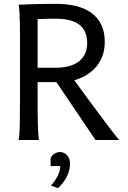

<svg xmlns="http://www.w3.org/2000/svg" viewBox="-20 -738 677 1012"><path d="M178.2 -212.4Q178.2 -176.3 178.5 -144Q178.7 -111.8 179.4 -84.5Q180.2 -57.1 181.6 -35.6Q183.1 -14.2 185.5 0H78.1Q83.5 -29.3 84.5 -84.7Q85.4 -140.1 85.4 -212.4V-558.1Q85.4 -592.3 84.7 -621.8Q84 -651.4 82.5 -674.8Q81.1 -698.2 78.1 -712.9Q103.5 -713.9 134.3 -715.3Q160.6 -716.3 196.8 -717Q232.9 -717.8 275.9 -717.8Q333 -717.8 380.1 -706.3Q427.2 -694.8 460.9 -670.7Q494.6 -646.5 513.4 -608.4Q532.2 -570.3 532.2 -517.6Q532.2 -473.1 518.3 -439Q504.4 -404.8 481.7 -380.1Q459 -355.5 430.2 -339.4Q401.4 -323.2 371.6 -314.9Q386.2 -294.9 407.5 -265.9Q428.7 -236.8 452.9 -204.3Q477.1 -171.9 501.7 -138.4Q526.4 -105 547.9 -76.7Q569.3 -48.3 585.4 -27.8Q601.6 -7.3 607.9 0H483.4L277.3 -305.2H178.2ZM178.2 -380.9H271Q354 -380.9 396.7 -415Q439.5 -449.2 439.5 -510.3Q439.5 -541.5 429.9 -565.7Q420.4 -589.8 400.1 -606.2Q379.9 -622.6 347.9 -631.1Q315.9 -639.6 271 -639.6Q245.1 -639.6 221.4 -638.9Q197.8 -638.2 178.2 -637.2ZM246.6 100.1Q248 91.3 253.2 84.7Q258.3 78.1 265.1 73.2Q272 68.4 280 65.9Q288.1 63.5 296.4 63.5Q307.1 63.5 316.7 67.9Q326.2 72.3 333.5 80.3Q340.8 88.4 345 99.4Q349.1 110.4 349.1 124Q349.1 157.7 333.3 190.9Q317.4 224.1 285.2 253.9L248.5 239.7Q256.3 231.9 265.1 220Q273.9 208 281.2 194.3Q288.6 180.7 293.2 165.8Q297.9 150.9 297.9 137.2H246.6Z"/></svg>

Font: Andika FrenchTight
Style: Regular
Weight: 400
Designer: Victor Gaultney, Annie Olsen, Julie Remington, Don Collingsworth, Eric Hays, Becca Hirsbrunner
Foundry: SIL International
Version: Version 5.000 ; Dig1 Dig4Opn Dig7 LnSpcTght